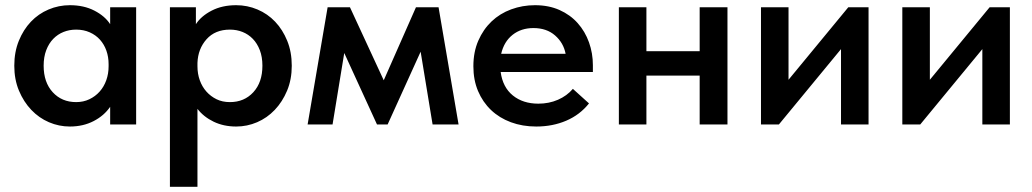

<svg xmlns="http://www.w3.org/2000/svg" viewBox="-20 -479 3972 739"><path d="M249 8Q207 8 168.5 -8.5Q130 -25 100.5 -56Q71 -87 53 -130Q35 -173 35 -226Q35 -279 52.5 -322Q70 -365 99 -395.5Q128 -426 167 -442.5Q206 -459 249 -459Q303 -459 343.5 -438Q384 -417 404 -386V-451H504V0H404V-68Q381 -34 340.5 -13Q300 8 249 8ZM273 -86Q301 -86 324 -97Q347 -108 363.5 -126.5Q380 -145 389 -170Q398 -195 398 -224V-232Q398 -260 389.5 -284Q381 -308 365 -326Q349 -344 325.5 -354.5Q302 -365 273 -365Q247 -365 224.5 -356Q202 -347 185 -329.5Q168 -312 158 -286Q148 -260 148 -226Q148 -162 183 -124Q218 -86 273 -86Z M634 240V-451H734V-386Q754 -417 794.5 -438Q835 -459 889 -459Q932 -459 971 -442.5Q1010 -426 1039 -395.5Q1068 -365 1085.5 -322Q1103 -279 1103 -226Q1103 -173 1085 -130Q1067 -87 1037.5 -56Q1008 -25 969.5 -8.5Q931 8 889 8Q841 8 802.5 -10.5Q764 -29 740 -60V240ZM865 -365Q808 -365 775 -328Q742 -291 740 -237V-224Q740 -195 749 -170Q758 -145 774.5 -126.5Q791 -108 813.5 -97Q836 -86 865 -86Q920 -86 955 -124Q990 -162 990 -226Q990 -260 980 -286Q970 -312 953 -329.5Q936 -347 913.5 -356Q891 -365 865 -365Z M1241 -451H1327L1457 -170L1581 -451H1668L1745 0H1645L1599 -280L1472 0H1431L1305 -275L1260 0H1164Z M2044 8Q1991 8 1946.5 -8.5Q1902 -25 1870 -55.5Q1838 -86 1820 -128.5Q1802 -171 1802 -224Q1802 -279 1821 -322.5Q1840 -366 1872 -396.5Q1904 -427 1947.5 -443Q1991 -459 2039 -459Q2092 -459 2133.5 -440.5Q2175 -422 2203.5 -390Q2232 -358 2247 -316Q2262 -274 2262 -228V-202H1907Q1915 -143 1954 -111.5Q1993 -80 2052 -80Q2093 -80 2127.5 -95Q2162 -110 2185 -137L2247 -81Q2212 -37 2159.5 -14.5Q2107 8 2044 8ZM2033 -371Q1986 -371 1953 -345Q1920 -319 1909 -272H2157Q2149 -314 2116.5 -342.5Q2084 -371 2033 -371Z M2673 -188H2468V0H2362V-451H2468V-282H2673V-451H2780V0H2673Z M2909 -451H3015V-172L3245 -451H3323V0H3217V-290L2978 0H2909Z M3453 -451H3559V-172L3789 -451H3867V0H3761V-290L3522 0H3453Z"/></svg>

Font: Tilda Sans Semibold
Style: Regular
Weight: 600
Designer: ParaType Ltd
Foundry: ParaType Ltd
Version: Version 1.009